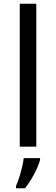

<svg xmlns="http://www.w3.org/2000/svg" viewBox="-20 -780 298 1021"><path d="M173 0H85V-760H173ZM193 70Q189 88 176.5 115.5Q164 143 147.5 171Q131 199 113 221H65V209Q73 192 81.5 165.5Q90 139 97 110.5Q104 82 106 61H193Z"/></svg>

Font: Noto Sans Coptic
Style: Regular
Weight: 400
Designer: Monotype Design Team, Denis Moyogo Jacquerye
Foundry: Monotype Imaging Inc.
Version: Version 2.002; ttfautohint (v1.8.4.7-5d5b)